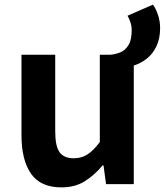

<svg xmlns="http://www.w3.org/2000/svg" viewBox="-20 -797 713 831"><path d="M555 -512 457 -560Q480 -562 501 -570.5Q522 -579 536 -601.5Q550 -624 550 -666Q550 -684 544.5 -700.5Q539 -717 532 -729L642 -777Q655 -759 664 -732Q673 -705 673 -676Q673 -630 657 -596.5Q641 -563 614.5 -542.5Q588 -522 555 -512ZM246 14Q155 14 114 -45.5Q73 -105 73 -211V-560H219V-229Q219 -164 238 -138Q257 -112 299 -112Q333 -112 358.5 -128.5Q384 -145 412 -182V-560H559V0H439L428 -81H424Q388 -38 346 -12Q304 14 246 14Z"/></svg>

Font: Noto Sans SC
Style: Bold
Weight: 700
Designer: Ryoko NISHIZUKA  (kana, bopomofo & ideographs); Paul D. Hunt (Latin, Greek & Cyrillic); Sandoll Communications , Soo-you
Foundry: Adobe
Version: Version 2.004-H2;hotconv 1.0.118;makeotfexe 2.5.65603